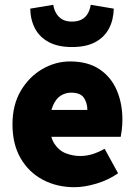

<svg xmlns="http://www.w3.org/2000/svg" viewBox="-20 -768 566 800"><path d="M290 12Q217 12 158.5 -19Q100 -50 66 -108.5Q32 -167 32 -250Q32 -331 66.5 -389.5Q101 -448 156 -480Q211 -512 272 -512Q346 -512 394.5 -479.5Q443 -447 466.5 -392Q490 -337 490 -270Q490 -248 487.5 -227.5Q485 -207 483 -198H168L166 -310H344Q344 -339 329.5 -360.5Q315 -382 276 -382Q254 -382 234 -370Q214 -358 201 -329Q188 -300 188 -250Q188 -197 207 -168.5Q226 -140 255 -129Q284 -118 314 -118Q340 -118 364.5 -125.5Q389 -133 416 -148L472 -46Q432 -18 382 -3Q332 12 290 12ZM280 -572Q222 -572 183.5 -592.5Q145 -613 126 -649Q107 -685 106 -732L202 -748Q205 -728 214.5 -712Q224 -696 240 -687Q256 -678 280 -678Q304 -678 320.5 -687Q337 -696 346 -712Q355 -728 358 -748L454 -732Q453 -685 434 -649Q415 -613 377 -592.5Q339 -572 280 -572Z"/></svg>

Font: Assistant ExtraLight ExtraBold
Style: Regular
Weight: 800
Version: Version 3.000